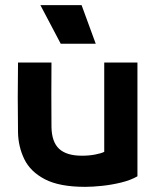

<svg xmlns="http://www.w3.org/2000/svg" viewBox="-20 -713 608 746"><path d="M385 -470H514V-28Q488 -13 451.5 -4Q415 5 377.5 9Q340 13 311 13Q211 13 154.5 -16.5Q98 -46 74.5 -94.5Q51 -143 50 -199Q49 -270 49 -334.5Q49 -399 50 -470H180Q179 -345 180 -220Q181 -161 210 -134.5Q239 -108 298 -108Q326 -108 349.5 -112.5Q373 -117 385 -123ZM297 -693 352 -543H216L137 -693Z"/></svg>

Font: Kreadon
Style: Bold
Weight: 700
Designer: Reiya WATANABE
Foundry: StudioGnu
Version: Version 1.003; ttfautohint (v1.8.4.7-5d5b);gftools[0.9.32]